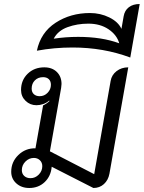

<svg xmlns="http://www.w3.org/2000/svg" viewBox="-20 -929 717 958"><path d="M36 -72Q36 -121 71.5 -155.5Q107 -190 157 -189L195 -403Q214 -412 227 -425L225 -427Q213 -416 196 -410Q179 -404 162 -404Q130 -404 107.5 -426Q85 -448 85 -480Q85 -529 118 -561Q151 -593 201 -593Q240 -593 263.5 -570Q287 -547 287 -510Q287 -504 285 -490L229 -174L450 -60L532 -525Q537 -555 561.5 -574Q586 -593 620 -593L526 -62Q520 -30 498.5 -10.5Q477 9 446 9L238 -97Q234 -50 203 -20.5Q172 9 126 9Q87 9 61.5 -14Q36 -37 36 -72ZM234 -506Q234 -524 223.5 -534Q213 -544 195 -544Q170 -544 154 -528Q138 -512 138 -487Q138 -469 149 -459Q160 -449 178 -449Q201 -449 217.5 -466Q234 -483 234 -506ZM191 -100Q191 -118 179 -129.5Q167 -141 149 -141Q125 -141 107 -123Q89 -105 89 -80Q89 -62 101 -51Q113 -40 132 -40Q156 -40 173.5 -58Q191 -76 191 -100Z M429 -864Q481 -864 525.5 -842Q570 -820 586 -785L597 -848Q602 -877 623 -893Q644 -909 677 -909L630 -642Q496 -692 342 -692Q251 -692 164 -676Q183 -767 257.5 -815.5Q332 -864 429 -864ZM370 -745Q488 -745 575 -713Q563 -755 521.5 -783Q480 -811 421 -811Q365 -811 317 -793.5Q269 -776 248 -736Q308 -745 370 -745Z"/></svg>

Font: K2D Light
Style: Italic
Weight: 300
Italic angle: -10°
Designer: Katatrad Aksorn Co.,Ltd.
Foundry: Cadson Demak Co.,Ltd.
Version: Version 1.000; ttfautohint (v1.6)